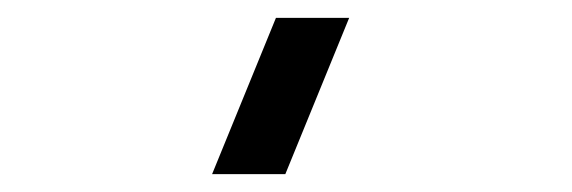

<svg xmlns="http://www.w3.org/2000/svg" viewBox="-20 -740 640 215"><path d="M217.5 -545H299.5L371 -720H289Z"/></svg>

Font: Manrope SemiBold
Style: Regular
Weight: 600
Designer: Mikhail Sharanda
Foundry: Mikhail Sharanda
Version: Version 4.505